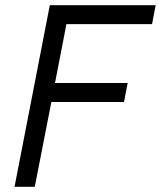

<svg xmlns="http://www.w3.org/2000/svg" viewBox="-20 -720 620 740"><path d="M580 -700 566 -627H236L192 -400H472L458 -327H178L114 0H36L172 -700Z"/></svg>

Font: MedMera Sans
Style: Italic
Weight: 400
Italic angle: -11°
Designer: Kasper Nordkvist
Foundry: UNCUT.wtf
Version: Version 1.300